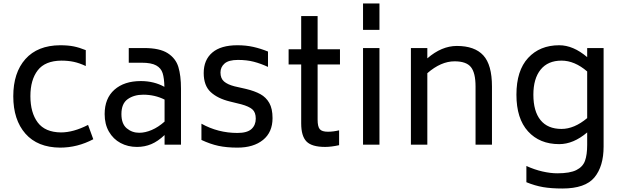

<svg xmlns="http://www.w3.org/2000/svg" viewBox="-20 -828 3550 1099"><path d="M56 -277Q56 -412 125.5 -490Q195 -568 324 -569Q369 -569 401.5 -562.5Q434 -556 471 -541V-450Q435 -467 402.5 -474Q370 -481 331 -481Q238 -480 196 -425.5Q154 -371 154 -278Q154 -183 196 -127Q238 -71 329 -70Q400 -70 484 -113L514 -31Q423 17 324 17Q195 16 125.5 -63Q56 -142 56 -277Z M1016 -320V0H922V-55Q884 -19 846 -3Q808 13 764 13Q712 13 670 -9.5Q628 -32 603.5 -74.5Q579 -117 579 -175Q579 -265 635 -314.5Q691 -364 786 -364Q861 -364 921 -331Q920 -380 911 -409Q902 -438 874 -453.5Q846 -469 791 -469H717V-553H806Q894 -553 940 -523.5Q986 -494 1001 -444.5Q1016 -395 1016 -320ZM922 -132V-258Q866 -286 800 -286Q747 -286 711 -260.5Q675 -235 675 -175Q675 -119 705.5 -93.5Q736 -68 777 -68Q811 -68 848.5 -84Q886 -100 922 -132Z M1133 -27V-120Q1228 -67 1339 -67Q1395 -67 1419.5 -89.5Q1444 -112 1444 -149Q1444 -185 1424.5 -202Q1405 -219 1361 -231L1296 -247Q1226 -264 1186 -301Q1146 -338 1146 -410Q1146 -485 1195 -527Q1244 -569 1339 -569Q1388 -569 1430 -559.5Q1472 -550 1514 -533V-445Q1473 -464 1433 -474.5Q1393 -485 1342 -485Q1289 -485 1265.5 -464.5Q1242 -444 1242 -413Q1242 -379 1262.5 -361.5Q1283 -344 1322 -334L1388 -319Q1438 -307 1470.5 -289Q1503 -271 1521.5 -238.5Q1540 -206 1540 -152Q1540 -71 1485.5 -27Q1431 17 1339 17Q1278 17 1231 7Q1184 -3 1133 -27Z M1798 -459V-143Q1798 -103 1810.5 -88.5Q1823 -74 1857 -74Q1887 -74 1921 -82V3Q1876 13 1841 13Q1765 13 1734.5 -18Q1704 -49 1704 -122V-459H1632V-546H1704V-736H1798V-546H1926V-459Z M2058 -808H2152V-657H2058ZM2058 -553H2152V0H2058Z M2796 -333V0H2702V-333Q2702 -411 2675.5 -444Q2649 -477 2582 -477Q2504 -477 2426 -409V0H2332V-553H2426V-494Q2508 -565 2595 -565Q2697 -565 2746.5 -511Q2796 -457 2796 -333Z M3435 -553V11Q3435 124 3382.5 187.5Q3330 251 3199 251Q3135 251 3088.5 243Q3042 235 2993 215V122Q3039 143 3085 153.5Q3131 164 3170 164Q3242 164 3279 145.5Q3316 127 3328.5 92.5Q3341 58 3341 1V-70Q3262 -3 3181 -3Q3069 -3 3002.5 -76Q2936 -149 2936 -286Q2936 -424 3003 -496.5Q3070 -569 3181 -569Q3261 -569 3341 -501V-553ZM3341 -152V-419Q3269 -481 3194 -481Q3116 -481 3074.5 -429.5Q3033 -378 3033 -286Q3033 -191 3074 -140.5Q3115 -90 3194 -90Q3267 -90 3341 -152Z"/></svg>

Font: Biryani
Style: Regular
Weight: 400
Designer: Dan Reynolds and Mathieu Reguer
Foundry: Dan Reynolds and Mathieu Reguer
Version: Version 1.004; ttfautohint (v1.1) -l 5 -r 5 -G 72 -x 0 -D la